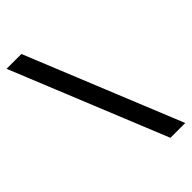

<svg xmlns="http://www.w3.org/2000/svg" viewBox="-253 -853 962 962"><g transform="rotate(-45 227.5 -372.5)"><path d="M343 40H448L112 -785H7Z"/></g></svg>

Font: Plus Jakarta Sans Medium
Style: Regular
Weight: 500
Designer: Gumpita Rahayu
Foundry: Tokotype
Version: Version 2.004; ttfautohint (v1.8.3)